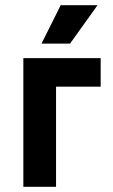

<svg xmlns="http://www.w3.org/2000/svg" viewBox="-20 -720 436 740"><path d="M70 0H196V-386H368V-496H70ZM140 -552H250L356 -700H214Z"/></svg>

Font: Meta Space
Style: Bold
Weight: 700
Designer: Meta Pool / Florian Karsten
Foundry: Meta Pool / Florian Karsten
Version: Version 2.000;Glyphs 3.1.1 (3137)